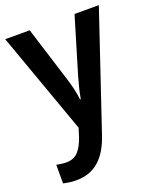

<svg xmlns="http://www.w3.org/2000/svg" viewBox="-144 -630 788 958"><g transform="rotate(-20 249.5 -151.5)"><path d="M1 -543H131L224 -246Q233 -217 239.5 -189Q246 -161 249 -133H253Q257 -158 264 -186.5Q271 -215 280 -246L369 -543H498L292 69Q264 155 215.5 197.5Q167 240 95 240Q74 240 57 237.5Q40 235 26 232V133Q37 135 50.5 137Q64 139 78 139Q118 139 141 114Q164 89 180 42L194 -3Z"/></g></svg>

Font: Noto Sans Devanagari SemiCondensed SemiBold
Style: Regular
Weight: 600
Width: 4
Designer: Jelle Bosma - Monotype Design Team
Foundry: Monotype Imaging Inc.
Version: Version 2.004; ttfautohint (v1.8.4.7-5d5b)